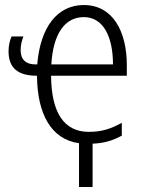

<svg xmlns="http://www.w3.org/2000/svg" viewBox="-20 -562 571 763"><path d="M294 7V181H348V9C393 7 428 -3 464 -23V-74C420 -50 385 -38 333 -38C236 -38 184 -112 183 -261H484V-303C484 -436 429 -542 313 -542C207 -542 140 -453 128 -306H121C83 -306 62 -325 62 -363C62 -383 67 -402 73 -417H26C19 -401 14 -382 14 -358C14 -291 52 -261 127 -261C128 -110 183 -8 294 7ZM313 -494C393 -494 429 -412 429 -306H184C191 -428 238 -494 313 -494Z"/></svg>

Font: Noto Sans Display SemiCondensed Light
Style: Regular
Weight: 300
Width: 4
Designer: Monotype Design Team
Foundry: Monotype Imaging Inc.
Version: Version 1.900